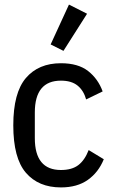

<svg xmlns="http://www.w3.org/2000/svg" viewBox="-20 -806 496 838"><path d="M246 12Q148 12 93 -52Q38 -116 38 -259Q38 -401 93 -465.5Q148 -530 246 -530Q321 -530 364.5 -496Q408 -462 428 -407L356 -372Q345 -411 318.5 -432.5Q292 -454 246 -454Q132 -454 132 -315V-203Q132 -64 246 -64Q294 -64 322 -85.5Q350 -107 367 -151L433 -111Q410 -54 363.5 -21Q317 12 246 12ZM257 -584 201 -612 281 -786 360 -746Z"/></svg>

Font: IBM Plex Sans Condensed Text
Style: Regular
Weight: 450
Width: 3
Designer: Mike Abbink, Paul van der Laan, Pieter van Rosmalen
Foundry: Bold Monday
Version: Version 1.1